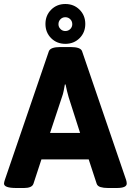

<svg xmlns="http://www.w3.org/2000/svg" viewBox="-20 -937 653 959"><path d="M61 2Q0 2 0 -20.1Q0 -24 1.3 -28.5Q2.7 -32.9 4 -38L224 -681Q232 -702 281 -702H333Q383 -702 390 -681L610 -38Q613 -28.3 613 -20Q613 2 563 2H519Q497 2 482 -2.6Q467.1 -7.2 463 -19L423 -141H187L147 -19Q143 -8 131 -3Q119 2 101 2ZM230 -273H380L323 -451Q318 -467 314.5 -483Q311 -499 307.5 -515H304Q301 -499 298 -483Q295 -467 289 -451ZM306.4 -718Q263.8 -718 235.4 -746.4Q207 -774.8 207 -817.4Q207 -860 235.4 -888.5Q263.8 -917 306.4 -917Q349 -917 377.5 -888.5Q406 -860 406 -817.4Q406 -774.8 377.5 -746.4Q349 -718 306.4 -718ZM306.1 -782Q321 -782 331 -792.1Q341 -802.1 341 -816.1Q341 -831 330.9 -841Q320.9 -851 306 -851Q292 -851 282 -840.9Q272 -830.9 272 -816Q272 -802 282.1 -792Q292.1 -782 306.1 -782Z"/></svg>

Font: Asap
Style: Regular
Weight: 400
Designer: Pablo Cosgaya
Foundry: Omnibus-Type
Version: Version 3.001